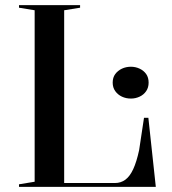

<svg xmlns="http://www.w3.org/2000/svg" viewBox="-20 -728 672 748"><path d="M54 0V-10L115 -20V-688L54 -698V-708H292V-698L230 -688V-15H428Q451 -15 468.5 -28Q486 -41 499 -69Q512 -97 522 -143L541 -269H558L587 0ZM490 -468Q508 -468 524 -460.5Q540 -453 549.5 -439.5Q559 -426 559 -406Q559 -387 549.5 -373Q540 -359 524 -351.5Q508 -344 490 -344Q471 -344 455 -351.5Q439 -359 429 -373Q419 -387 419 -406Q419 -426 429 -439.5Q439 -453 455 -460.5Q471 -468 490 -468Z"/></svg>

Font: Kalnia
Style: Regular
Weight: 400
Designer: Frida Medrano
Foundry: Frida Medrano
Version: Version 1.105